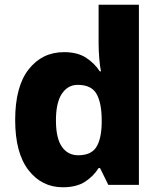

<svg xmlns="http://www.w3.org/2000/svg" viewBox="-20 -780 678 810"><path d="M245 10Q156 10 100 -62.5Q44 -135 44 -274Q44 -415 101 -487.5Q158 -560 250 -560Q307 -560 343 -536.5Q379 -513 401 -479H406Q402 -497 399 -531Q396 -565 396 -599V-760H566V0H437L402 -71H396Q375 -37 339 -13.5Q303 10 245 10ZM310 -125Q363 -125 385 -157.5Q407 -190 409 -257V-273Q409 -345 387.5 -383.5Q366 -422 308 -422Q266 -422 241 -384.5Q216 -347 216 -272Q216 -197 241 -161Q266 -125 310 -125Z"/></svg>

Font: Noto Sans Thaana ExtraBold
Style: Regular
Weight: 800
Designer: David Williams
Foundry: Google Inc.
Version: Version 3.001; ttfautohint (v1.8.4.7-5d5b)